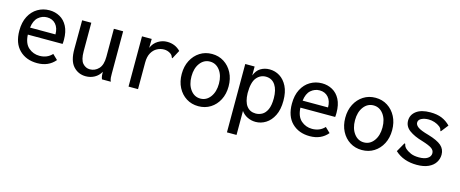

<svg xmlns="http://www.w3.org/2000/svg" viewBox="-39 -1002 4078 1701"><g transform="rotate(15 2000.0 -152.0)"><path d="M272 10Q171 10 108.5 -51.5Q46 -113 46 -228Q46 -305 74.5 -359.5Q103 -414 151.5 -442.5Q200 -471 259 -471Q311 -471 354.5 -447Q398 -423 423.5 -374Q449 -325 449 -251Q449 -242 448.5 -231.5Q448 -221 447 -213H128Q132 -132 175 -95Q218 -58 275 -58Q309 -58 338 -69.5Q367 -81 390 -106L436 -62Q376 10 272 10ZM131 -278H364Q364 -337 334 -371Q304 -405 254 -405Q209 -405 174 -374.5Q139 -344 131 -278Z M718 11Q649 11 603.5 -39Q558 -89 559 -199L560 -460H644V-199Q644 -120 671.5 -89Q699 -58 738 -58Q784 -58 817.5 -93Q851 -128 851 -203V-460H936V-72Q936 -53 937 -35.5Q938 -18 946 0H865Q858 -17 856.5 -33.5Q855 -50 855 -67Q834 -29 797.5 -9Q761 11 718 11Z M1109 -460H1198L1197 -378Q1216 -423 1255 -447Q1294 -471 1338 -471Q1412 -471 1461 -420L1424 -351L1420 -342L1413 -346Q1410 -354 1406.5 -361.5Q1403 -369 1390 -379Q1362 -398 1329 -398Q1296 -398 1265.5 -382Q1235 -366 1215.5 -331.5Q1196 -297 1196 -243V1H1109Z M1750 9Q1688 9 1639.5 -21.5Q1591 -52 1563 -106Q1535 -160 1535 -230Q1535 -300 1563 -354Q1591 -408 1639.5 -439Q1688 -470 1750 -470Q1812 -470 1860.5 -439Q1909 -408 1937 -354Q1965 -300 1965 -230Q1965 -160 1937 -106Q1909 -52 1860.5 -21.5Q1812 9 1750 9ZM1750 -61Q1805 -61 1840.5 -108.5Q1876 -156 1876 -231Q1876 -306 1840.5 -353Q1805 -400 1750 -400Q1695 -400 1659.5 -353Q1624 -306 1624 -231Q1624 -156 1659.5 -108.5Q1695 -61 1750 -61Z M2056 167V-460H2142V-378Q2160 -426 2196 -448Q2232 -470 2278 -470Q2329 -470 2371.5 -443.5Q2414 -417 2440.5 -364.5Q2467 -312 2467 -232Q2467 -151 2439.5 -96.5Q2412 -42 2368.5 -15Q2325 12 2276 12Q2236 12 2201 -5Q2166 -22 2144 -53V167ZM2258 -60Q2289 -60 2316.5 -75.5Q2344 -91 2361.5 -128.5Q2379 -166 2379 -232Q2379 -309 2349.5 -353Q2320 -397 2267 -399Q2214 -401 2178.5 -359Q2143 -317 2143 -217Q2145 -138 2175 -99Q2205 -60 2258 -60Z M2772 10Q2671 10 2608.5 -51.5Q2546 -113 2546 -228Q2546 -305 2574.5 -359.5Q2603 -414 2651.5 -442.5Q2700 -471 2759 -471Q2811 -471 2854.5 -447Q2898 -423 2923.5 -374Q2949 -325 2949 -251Q2949 -242 2948.5 -231.5Q2948 -221 2947 -213H2628Q2632 -132 2675 -95Q2718 -58 2775 -58Q2809 -58 2838 -69.5Q2867 -81 2890 -106L2936 -62Q2876 10 2772 10ZM2631 -278H2864Q2864 -337 2834 -371Q2804 -405 2754 -405Q2709 -405 2674 -374.5Q2639 -344 2631 -278Z M3250 9Q3188 9 3139.5 -21.5Q3091 -52 3063 -106Q3035 -160 3035 -230Q3035 -300 3063 -354Q3091 -408 3139.5 -439Q3188 -470 3250 -470Q3312 -470 3360.5 -439Q3409 -408 3437 -354Q3465 -300 3465 -230Q3465 -160 3437 -106Q3409 -52 3360.5 -21.5Q3312 9 3250 9ZM3250 -61Q3305 -61 3340.5 -108.5Q3376 -156 3376 -231Q3376 -306 3340.5 -353Q3305 -400 3250 -400Q3195 -400 3159.5 -353Q3124 -306 3124 -231Q3124 -156 3159.5 -108.5Q3195 -61 3250 -61Z M3754 10Q3694 10 3643.5 -7.5Q3593 -25 3553 -62L3596 -138L3602 -147L3608 -143Q3610 -135 3613 -126.5Q3616 -118 3627 -106Q3650 -85 3680 -72Q3710 -59 3756 -59Q3806 -59 3834 -77Q3862 -95 3862 -125Q3862 -152 3836.5 -169.5Q3811 -187 3749 -206Q3671 -228 3625 -262Q3579 -296 3579 -349Q3579 -403 3624 -437Q3669 -471 3752 -471Q3814 -471 3857.5 -453Q3901 -435 3936 -399L3890 -340L3883 -332L3878 -337Q3877 -345 3873.5 -352.5Q3870 -360 3858 -371Q3836 -388 3808.5 -397Q3781 -406 3754 -406Q3716 -406 3688.5 -392.5Q3661 -379 3661 -353Q3661 -331 3687 -312Q3713 -293 3786 -273Q3871 -248 3907.5 -216Q3944 -184 3944 -134Q3944 -95 3923 -62Q3902 -29 3859.5 -9.5Q3817 10 3754 10Z"/></g></svg>

Font: Inconsolata Medium
Style: Regular
Weight: 500
Monospace: yes
Designer: Raph Levien, Cyreal, Brenton Simpson
Foundry: Raph Levien, Cyreal, Google
Version: Version 3.001; ttfautohint (v1.8.2.53-6de2)